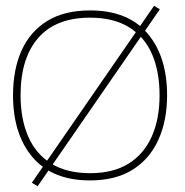

<svg xmlns="http://www.w3.org/2000/svg" viewBox="-20 -609 640 663"><path d="M90 22 512 -589 532 -577 110 34ZM291 14Q161 14 93 -65.5Q25 -145 25 -280Q25 -369 54.5 -434.5Q84 -500 143 -536.5Q202 -573 291 -573Q422 -573 489.5 -493.5Q557 -414 557 -280Q557 -193 527 -126.5Q497 -60 438 -23Q379 14 291 14ZM291 -11Q371 -11 424 -44Q477 -77 504 -137.5Q531 -198 531 -280Q531 -362 505 -422Q479 -482 425.5 -515Q372 -548 291 -548Q173 -548 112 -478Q51 -408 51 -280Q51 -199 77 -138.5Q103 -78 156.5 -44.5Q210 -11 291 -11Z"/></svg>

Font: Darker Grotesque Light
Style: Regular
Weight: 300
Designer: Gabriel Lam
Foundry: TypeRant
Version: Version 1.000;gftools[0.9.28]